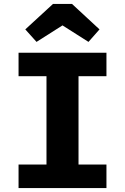

<svg xmlns="http://www.w3.org/2000/svg" viewBox="-20 -963 640 983"><path d="M525 -693V-573H382V-120.5H525V0H75V-120.5H218V-573H75V-693ZM348.5 -943 489.5 -812.5 433 -748.5 300 -833 167 -748.5 109.5 -812.5 251.5 -943Z"/></svg>

Font: Fira Code Light
Style: Bold
Weight: 700
Monospace: yes
Version: Version 5.002